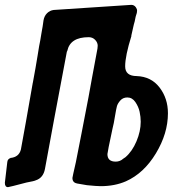

<svg xmlns="http://www.w3.org/2000/svg" viewBox="-70 -769 725 790"><path d="M-37 1Q-50 1 -50 -17L-40 -102Q-39 -115 -26 -119H-28Q8 -122 16 -154Q33 -245 65 -429V-428Q77 -492 85 -542Q86 -548 88 -560.5Q90 -573 91 -579Q95 -597 101 -635Q103 -644 105.5 -660.5Q108 -677 109 -685Q112 -703 123.5 -714.5Q135 -726 151 -728L470 -749Q482 -749 489 -739Q494 -732 494 -725Q494 -720 493 -716Q488 -703 484 -680Q483 -676 481 -669.5Q479 -663 479 -661L470 -621L471 -622Q445 -539 445 -496Q445 -456 493 -456H492Q552 -454 586.5 -409Q621 -364 621 -303Q621 -220 571.5 -138Q522 -56 448 -23Q402 -3 344 -3Q328 -3 288 -7L247 -14H248Q228 -17 228 -37Q228 -40 242 -101L265 -218Q301 -402 309 -451L331 -569L332 -581Q332 -594 321.5 -605Q311 -616 295 -616Q219 -616 207 -560L205 -556Q156 -297 153 -280L115 -74Q108 -37 77 -27Q72 -24 39 -18Q-33 1 -37 1ZM406 -104Q424 -104 437 -116L446 -122Q474 -146 491.5 -187.5Q509 -229 509 -268Q509 -288 504.5 -309Q500 -330 487 -349Q474 -368 454 -368Q436 -368 425 -355.5Q414 -343 411 -331.5Q408 -320 404 -296Q398 -258 393 -240Q372 -142 372 -135Q372 -104 406 -104Z"/></svg>

Font: Bangerz Fix
Style: Regular
Weight: 400
Designer: vernon adams
Foundry: Vernon Adams
Version: Version 2.10;December 28, 2023;FontCreator 13.0.0.2683 64-bi